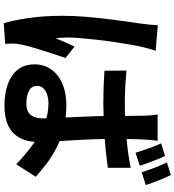

<svg xmlns="http://www.w3.org/2000/svg" viewBox="27 -910 945 1040"><g transform="rotate(90 500.0 -390.5)"><path d="M362.8 -602.5Q406.4 -598.5 449.8 -596.1Q493.2 -593.7 537.7 -593.7Q629.9 -593.7 720.9 -601.7Q811.9 -609.8 889.6 -625.4V-501.8Q810.9 -490.1 719.7 -484Q628.5 -477.9 537.9 -477.1Q494.3 -477.1 450.9 -478.7Q407.6 -480.3 363.6 -483.3ZM743.4 -771.4Q740.7 -757 739.2 -740.1Q737.7 -723.2 736.7 -706.8Q735.7 -690.7 734.8 -663.4Q733.9 -636.1 733.5 -602.6Q733.1 -569 733.1 -532.8Q733.1 -464.2 735.5 -404.9Q737.9 -345.6 741.3 -295.2Q744.7 -244.8 747.1 -202.5Q749.4 -160.1 749.4 -124.4Q749.4 -85.2 738.8 -51.7Q728.1 -18.3 705.1 6.5Q682 31.2 644.7 44.7Q607.4 58.2 553.4 58.2Q449.4 58.2 389.2 15.9Q329.1 -26.4 329.1 -105Q329.1 -156 356.3 -194.8Q383.6 -233.7 433.4 -255.3Q483.2 -276.9 550.9 -276.9Q621.7 -276.9 680 -261.6Q738.4 -246.2 785.8 -221.1Q833.2 -196 870.9 -166.8Q908.6 -137.7 938 -110.8L870.6 -5.6Q812.7 -59.9 758.6 -98.9Q704.4 -137.9 651 -158.9Q597.6 -179.9 540.8 -179.9Q498.9 -179.9 472.4 -163.5Q445.8 -147.1 445.8 -118.7Q445.8 -88.3 472.8 -74.3Q499.7 -60.3 538.9 -60.3Q570.2 -60.3 587.9 -70.9Q605.6 -81.6 613.6 -101.9Q621.6 -122.2 621.6 -151.4Q621.6 -177.1 619.6 -219.4Q617.6 -261.8 615 -313.6Q612.4 -365.3 610.4 -421.6Q608.4 -478 608.4 -532.3Q608.4 -589.3 608 -636.1Q607.6 -682.8 607 -705Q607 -716.7 605.1 -736.5Q603.1 -756.3 600.4 -771.4ZM255.4 -760.6Q251.8 -750.7 246.7 -732.8Q241.6 -714.9 237.3 -697.5Q233.1 -680.1 231.1 -671.1Q226.4 -650.7 220.5 -615.1Q214.6 -579.4 208 -534.9Q201.3 -490.4 196 -444Q190.6 -397.5 187.2 -355.8Q183.8 -314.1 183.8 -284.1Q183.8 -269.8 184.7 -252.1Q185.5 -234.4 188.1 -219.1Q194.7 -237 202.2 -253.7Q209.6 -270.5 217.5 -287.9Q225.5 -305.2 232.3 -321.4L294.5 -272.9Q280.6 -231.6 266 -186.6Q251.3 -141.7 239.5 -101.6Q227.7 -61.4 221.9 -34Q219.9 -24 218.1 -10Q216.3 3.9 216.6 12.4Q216.8 20.1 217 31.7Q217.2 43.2 218.2 54.4L106 62.1Q90.4 10 78.2 -72.8Q66.1 -155.6 66.1 -257.4Q66.1 -313.7 70.9 -374.9Q75.7 -436.1 82.7 -493.4Q89.6 -550.7 96.4 -598Q103.3 -645.3 107.5 -674.4Q110.3 -695.4 113.2 -722Q116.2 -748.6 117 -772.4ZM825.1 -811.2Q834.9 -792.1 844.5 -767.4Q854.2 -742.7 863.2 -718.4Q872.2 -694.1 877.8 -674.7L808.2 -651.5Q801.2 -673.5 792.8 -697.7Q784.4 -721.9 775.6 -745.9Q766.9 -770 756.9 -790.3ZM928.3 -843.3Q938.3 -824 948.4 -799.4Q958.4 -774.8 967.7 -750.7Q977 -726.7 982.8 -707.2L914 -684.9Q903.3 -717.3 889.3 -754.5Q875.3 -791.7 860.1 -821.6Z"/></g></svg>

Font: Noto Sans JP
Style: Regular
Weight: 100
Designer: Ryoko NISHIZUKA 西塚涼子 (kana, bopomofo & ideographs); Paul D. Hunt (Latin, Greek & Cyrillic); Sandoll Communications 산돌커뮤니
Foundry: Adobe
Version: Version 2.004;hotconv 1.0.118;makeotfexe 2.5.65603